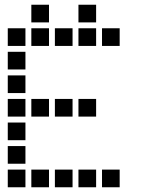

<svg xmlns="http://www.w3.org/2000/svg" viewBox="-20 -808 640 815"><path d="M114 -788Q113 -788 113 -788Q113 -788 113 -787V-714Q113 -713 113 -713Q113 -713 114 -713H187Q188 -713 188 -713Q188 -713 188 -714V-787Q188 -788 188 -788Q188 -788 187 -788ZM314 -788Q313 -788 313 -788Q313 -788 313 -787V-714Q313 -713 313 -713Q313 -713 314 -713H387Q388 -713 388 -713Q388 -713 388 -714V-787Q388 -788 388 -788Q388 -788 387 -788ZM14 -688Q13 -688 13 -688Q13 -688 13 -687V-614Q13 -613 13 -613Q13 -613 14 -613H87Q88 -613 88 -613Q88 -613 88 -614V-687Q88 -688 88 -688Q88 -688 87 -688ZM114 -688Q113 -688 113 -688Q113 -688 113 -687V-614Q113 -613 113 -613Q113 -613 114 -613H187Q188 -613 188 -613Q188 -613 188 -614V-687Q188 -688 188 -688Q188 -688 187 -688ZM214 -688Q213 -688 213 -688Q213 -688 213 -687V-614Q213 -613 213 -613Q213 -613 214 -613H287Q288 -613 288 -613Q288 -613 288 -614V-687Q288 -688 288 -688Q288 -688 287 -688ZM314 -688Q313 -688 313 -688Q313 -688 313 -687V-614Q313 -613 313 -613Q313 -613 314 -613H387Q388 -613 388 -613Q388 -613 388 -614V-687Q388 -688 388 -688Q388 -688 387 -688ZM414 -688Q413 -688 413 -688Q413 -688 413 -687V-614Q413 -613 413 -613Q413 -613 414 -613H487Q488 -613 488 -613Q488 -613 488 -614V-687Q488 -688 488 -688Q488 -688 487 -688ZM14 -588Q13 -588 13 -588Q13 -588 13 -587V-514Q13 -513 13 -513Q13 -513 14 -513H87Q88 -513 88 -513Q88 -513 88 -514V-587Q88 -588 88 -588Q88 -588 87 -588ZM14 -488Q13 -488 13 -488Q13 -488 13 -487V-414Q13 -413 13 -413Q13 -413 14 -413H87Q88 -413 88 -413Q88 -413 88 -414V-487Q88 -488 88 -488Q88 -488 87 -488ZM14 -388Q13 -388 13 -388Q13 -388 13 -387V-314Q13 -313 13 -313Q13 -313 14 -313H87Q88 -313 88 -313Q88 -313 88 -314V-387Q88 -388 88 -388Q88 -388 87 -388ZM114 -388Q113 -388 113 -388Q113 -388 113 -387V-314Q113 -313 113 -313Q113 -313 114 -313H187Q188 -313 188 -313Q188 -313 188 -314V-387Q188 -388 188 -388Q188 -388 187 -388ZM214 -388Q213 -388 213 -388Q213 -388 213 -387V-314Q213 -313 213 -313Q213 -313 214 -313H287Q288 -313 288 -313Q288 -313 288 -314V-387Q288 -388 288 -388Q288 -388 287 -388ZM314 -388Q313 -388 313 -388Q313 -388 313 -387V-314Q313 -313 313 -313Q313 -313 314 -313H387Q388 -313 388 -313Q388 -313 388 -314V-387Q388 -388 388 -388Q388 -388 387 -388ZM14 -288Q13 -288 13 -288Q13 -288 13 -287V-214Q13 -213 13 -213Q13 -213 14 -213H87Q88 -213 88 -213Q88 -213 88 -214V-287Q88 -288 88 -288Q88 -288 87 -288ZM14 -188Q13 -188 13 -188Q13 -188 13 -187V-114Q13 -113 13 -113Q13 -113 14 -113H87Q88 -113 88 -113Q88 -113 88 -114V-187Q88 -188 88 -188Q88 -188 87 -188ZM14 -88Q13 -88 13 -88Q13 -88 13 -87V-14Q13 -13 13 -13Q13 -13 14 -13H87Q88 -13 88 -13Q88 -13 88 -14V-87Q88 -88 88 -88Q88 -88 87 -88ZM114 -88Q113 -88 113 -88Q113 -88 113 -87V-14Q113 -13 113 -13Q113 -13 114 -13H187Q188 -13 188 -13Q188 -13 188 -14V-87Q188 -88 188 -88Q188 -88 187 -88ZM214 -88Q213 -88 213 -88Q213 -88 213 -87V-14Q213 -13 213 -13Q213 -13 214 -13H287Q288 -13 288 -13Q288 -13 288 -14V-87Q288 -88 288 -88Q288 -88 287 -88ZM314 -88Q313 -88 313 -88Q313 -88 313 -87V-14Q313 -13 313 -13Q313 -13 314 -13H387Q388 -13 388 -13Q388 -13 388 -14V-87Q388 -88 388 -88Q388 -88 387 -88ZM414 -88Q413 -88 413 -88Q413 -88 413 -87V-14Q413 -13 413 -13Q413 -13 414 -13H487Q488 -13 488 -13Q488 -13 488 -14V-87Q488 -88 488 -88Q488 -88 487 -88Z"/></svg>

Font: Doto Black
Style: Bold
Weight: 700
Monospace: yes
Version: Version 1.000